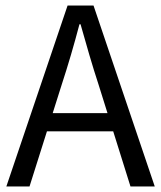

<svg xmlns="http://www.w3.org/2000/svg" viewBox="-20 -676 583 696"><path d="M3 0 225 -656H319L541 0H453L338 -367Q320 -422 304 -476.5Q288 -531 272 -588H268Q253 -531 237 -476.5Q221 -422 203 -367L87 0ZM119 -200V-266H422V-200Z"/></svg>

Font: Source Sans 3
Style: Regular
Weight: 400
Designer: Paul D. Hunt
Foundry: Adobe
Version: Version 3.046;hotconv 1.0.118;makeotfexe 2.5.65603